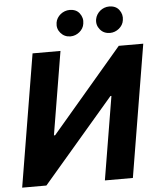

<svg xmlns="http://www.w3.org/2000/svg" viewBox="-61 -998 870 1051"><g transform="rotate(-5 373.5 -473.0)"><path d="M138.5 -727.3H291.9L215.9 -269.9H222.3L612.2 -727.3H746.8L626.1 0H472.3L548.3 -457.7H543L150.9 0H17.8ZM501.4 -883.2Q503.9 -896.7 511 -908.2Q518.1 -919.7 528.4 -928.3Q538.7 -936.8 551.5 -941.6Q564.3 -946.4 578.1 -946.4Q595.5 -946.4 609.2 -940.7Q622.9 -935 632.5 -922.6Q652.3 -896.7 646.7 -865.1Q644.9 -851.6 638 -840Q631 -828.5 620.6 -820Q610.1 -811.4 597.5 -806.6Q584.9 -801.8 571.4 -801.8Q554.3 -801.8 540.7 -807.7Q527 -813.6 516.7 -826Q495.7 -851.2 501.4 -883.2ZM284.1 -883.2Q286.2 -896.7 293.3 -908.2Q300.4 -919.7 310.9 -928.3Q321.4 -936.8 334.3 -941.6Q347.3 -946.4 360.8 -946.4Q378.2 -946.4 391.9 -940.7Q405.5 -935 415.1 -922.6Q435 -896.7 429.3 -865.1Q427.6 -851.6 420.6 -840Q413.7 -828.5 403.2 -820Q392.8 -811.4 380.1 -806.6Q367.5 -801.8 354 -801.8Q320.7 -801.8 299.7 -826.3Q278.8 -850.5 284.1 -883.2Z"/></g></svg>

Font: Inter P
Style: Bold Italic
Weight: 700
Italic angle: 9.39999°
Designer: Rasmus Andersson
Foundry: rsms
Version: Version 3.018;git-588b23468